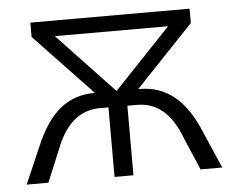

<svg xmlns="http://www.w3.org/2000/svg" viewBox="-43 -576 767 627"><g transform="rotate(-5 340.0 -263.0)"><path d="M609 -120C564 -229 501 -279 414 -279H410L600 -479V-526H78V-479L268 -279H267C179 -279 118 -230 72 -120L20 0H91L134 -103C166 -188 214 -228 281 -228H308V0H370V-228H401C467 -228 514 -189 546 -103L590 0H661ZM154 -475H525L339 -279Z"/></g></svg>

Font: Talent
Style: Regular
Weight: 400
Designer: Mike Powis
Version: Version 1.001;hotconv 1.0.109;makeotfexe 2.5.65596